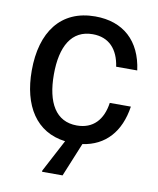

<svg xmlns="http://www.w3.org/2000/svg" viewBox="-77 -573 646 784"><g transform="rotate(10 246.0 -181.0)"><path d="M235.8 150 293.3 10C386.7 -3.3 445.8 -68.3 461.7 -175H374.2C364.2 -104.2 325 -60.8 257.5 -60.8C170 -60.8 129.2 -133.3 129.2 -250C129.2 -366.7 170 -439.2 257.5 -439.2C325 -439.2 364.2 -395.8 374.2 -325H461.7C445.8 -445 371.7 -512.5 255 -512.5C112.5 -512.5 37.5 -410 37.5 -250C37.5 -104.2 100 -4.2 221.7 10.8L150.8 145V150Z"/></g></svg>

Font: Familjen Grotesk
Style: Regular
Weight: 400
Designer: Anders Wikstroem, Jonas Baeckman, Matilda Gysing, Kristian Moeller
Foundry: Familjen STHLM AB
Version: Version 2.000